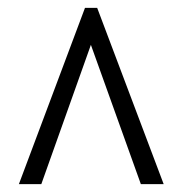

<svg xmlns="http://www.w3.org/2000/svg" viewBox="-20 -734 465 488"><path d="M28 -266H85L211 -620L338 -266H396L227 -714H196Z"/></svg>

Font: Noto Serif Ethiopic ExtraCondensed Medium
Style: Regular
Weight: 500
Width: 2
Designer: Monotype Design Team
Foundry: Monotype Imaging Inc.
Version: Version 2.102